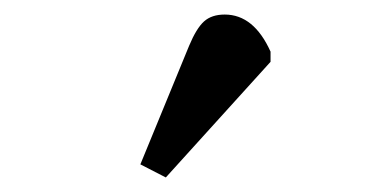

<svg xmlns="http://www.w3.org/2000/svg" viewBox="-20 -820 528 264"><path d="M208 -576 173 -594 240 -757Q250 -781 260.5 -790.5Q271 -800 289 -800Q329 -800 352 -749V-735Z"/></svg>

Font: Literata 12pt
Style: Regular
Weight: 400
Designer: Latin by Veronika Burian and Jose Scaglione. Greek by Irene Vlachou. Cyrillic by Vera Evstafieva.
Foundry: TypeTogether
Version: Version 3.002